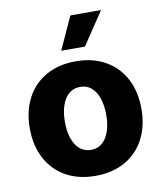

<svg xmlns="http://www.w3.org/2000/svg" viewBox="-85 -823 768 903"><g transform="rotate(-10 299.0 -372.0)"><path d="M32.2 -263.7Q32.2 -345.2 64.5 -407Q96.7 -468.8 157 -502.9Q217.3 -537.1 298.8 -537.1Q380.4 -537.1 440.7 -502.9Q501 -468.8 533.2 -407Q565.4 -345.2 565.4 -263.7Q565.4 -182.1 533.2 -120.4Q501 -58.6 440.7 -24.4Q380.4 9.8 298.8 9.8Q217.3 9.8 157 -24.4Q96.7 -58.6 64.5 -120.4Q32.2 -182.1 32.2 -263.7ZM397.5 -264.6Q397.5 -309.1 386 -343.3Q374.5 -377.4 352.5 -396.2Q330.6 -415 299.8 -415Q252.4 -415 226.3 -374Q200.2 -333 200.2 -264.6Q200.2 -196.3 226.3 -155.3Q252.4 -114.3 299.8 -114.3Q330.6 -114.3 352.5 -133.1Q374.5 -151.9 386 -186Q397.5 -220.2 397.5 -264.6ZM312.5 -753.9H459L354.5 -597.7H241.2Z"/></g></svg>

Font: Pretendard ExtraBold
Style: Regular
Weight: 800
Designer: Base glyphs from Inter by Rasmus Andersson; Hangeul glyphs from Noto Sans CJK(Source Han Sans) by Jang Soo-young and Kan
Foundry: Kil Hyung-jin
Version: Version 1.309